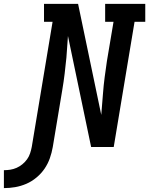

<svg xmlns="http://www.w3.org/2000/svg" viewBox="-130 -755 766 986"><path d="M-110 211V119Q-94 119 -77.5 116.5Q-61 114 -45 107Q-29 100 -15 88.5Q-1 77 9 63Q19 49 24.5 32.5Q30 16 33 0Q60 -161 86.5 -321.5Q113 -482 140 -643H96V-735H271L390 -165L399 -276Q402 -317 407.5 -358.5Q413 -400 419 -441L453 -643H410V-735H616V-643H561L454 0H338L219 -570L211 -459Q207 -418 202 -376.5Q197 -335 190 -294L141 0Q136 29 126 57.5Q116 86 99 111Q82 136 57.5 156.5Q33 177 5 189Q-23 201 -52 206Q-81 211 -110 211Z"/></svg>

Font: Iosevka Slab SmBdExObl
Style: Regular
Weight: 600
Width: 7
Italic angle: -9°
Monospace: yes
Designer: Belleve Invis
Foundry: Belleve Invis
Version: Version 11.1.0; ttfautohint (v1.8.3)